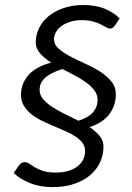

<svg xmlns="http://www.w3.org/2000/svg" viewBox="-20 -702 538 781"><path d="M446.3 -596.7Q438.5 -585.9 427.2 -585.9Q419.9 -585.9 411.1 -591.3Q402.3 -596.7 389.6 -603Q377 -609.4 358.4 -614.7Q339.8 -620.1 313.5 -620.1Q287.6 -620.1 266.8 -613.8Q246.1 -607.4 231 -596.7Q215.8 -585.9 207.8 -571.8Q199.7 -557.6 199.7 -542Q199.7 -520.5 218.3 -504.2Q236.8 -487.8 264.9 -472.9Q293 -458 325.4 -443.6Q357.9 -429.2 386 -411.4Q414.1 -393.6 432.6 -371.1Q451.2 -348.6 451.2 -317.9Q451.2 -273.4 425 -238Q398.9 -202.6 344.2 -185.1Q369.1 -168.5 385 -149.4Q400.9 -130.4 400.9 -106Q400.9 -71.8 387 -41.7Q373 -11.7 346.4 10.7Q319.8 33.2 281.5 46.1Q243.2 59.1 194.3 59.1Q142.6 59.1 102.3 43Q62 26.9 35.6 1.5L58.1 -30.3Q62.5 -36.1 67.9 -39.3Q73.2 -42.5 81.5 -42.5Q90.3 -42.5 99.4 -35.9Q108.4 -29.3 121.8 -21.2Q135.3 -13.2 155.5 -6.6Q175.8 0 207 0Q234.9 0 257.1 -6.6Q279.3 -13.2 294.7 -24.9Q310.1 -36.6 318.1 -52.7Q326.2 -68.8 326.2 -87.9Q326.2 -106.9 314.9 -121.6Q303.7 -136.2 285.4 -147.9Q267.1 -159.7 243.7 -169.7Q220.2 -179.7 195.8 -190.2Q171.4 -200.7 147.9 -212.2Q124.5 -223.6 106.2 -238.5Q87.9 -253.4 76.7 -272.5Q65.4 -291.5 65.4 -316.4Q65.4 -361.3 95.2 -396Q125 -430.7 188.5 -447.3Q161.1 -464.4 143.3 -484.4Q125.5 -504.4 125.5 -529.8Q125.5 -560.1 138.9 -587.6Q152.3 -615.2 177.5 -636Q202.6 -656.7 238.5 -669.2Q274.4 -681.6 319.8 -681.6Q368.2 -681.6 405 -667Q441.9 -652.3 466.8 -627ZM141.1 -335.9Q141.1 -315.4 155.5 -298.6Q169.9 -281.7 192.6 -266.8Q215.3 -252 243.4 -238.5Q271.5 -225.1 298.8 -210.9Q341.3 -224.6 359.1 -246.1Q377 -267.6 377 -295.4Q377 -316.4 364.3 -333.7Q351.6 -351.1 331.1 -366.2Q310.5 -381.3 284.9 -394.8Q259.3 -408.2 233.9 -421.4Q208 -413.1 190.4 -403.8Q172.9 -394.5 161.9 -384Q150.9 -373.5 146 -361.6Q141.1 -349.6 141.1 -335.9Z"/></svg>

Font: Carlito
Style: Italic
Weight: 400
Italic angle: -7°
Designer: Lukasz Dziedzic
Foundry: tyPoland Lukasz Dziedzic
Version: Version 1.104